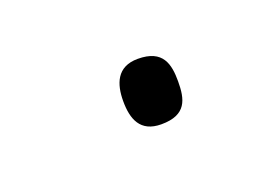

<svg xmlns="http://www.w3.org/2000/svg" viewBox="-31 -413 242 171"><g transform="rotate(-20 90.0 -327.0)"><path d="M78 -327C78 -310 83 -296 103 -296C127 -296 130 -310 130 -327C130 -343 127 -358 103 -358C83 -358 78 -343 78 -327Z"/></g></svg>

Font: Noto Sans Devanagari ExtraCondensed Thin
Style: Regular
Weight: 100
Width: 2
Designer: Jelle Bosma - Monotype Design Team
Foundry: Monotype Imaging Inc.
Version: Version 2.004